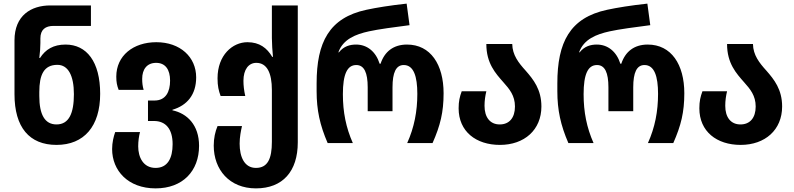

<svg xmlns="http://www.w3.org/2000/svg" viewBox="-20 -790 4382 1060"><path d="M292 10C444 10 533 -93 533 -272C533 -450 458 -544 342 -544C275 -544 231 -517 201 -470H197C201 -500 203 -531 203 -553V-578C203 -627 231 -647 276 -647H482V-760H258C152 -760 60 -705 60 -567V-270C60 -87 142 10 292 10ZM292 -103C227 -103 197 -158 197 -260V-282C197 -377 222 -432 297 -432C356 -432 388 -373 388 -270C388 -165 361 -103 292 -103Z M839 250C989 250 1079 154 1079 15C1079 -100 1013 -164 932 -181V-184C1013 -208 1063 -267 1063 -363C1063 -475 975 -557 843 -557C716 -557 622 -483 622 -367C622 -336 626 -318 635 -294H773C767 -315 765 -332 765 -355C765 -407 791 -443 842 -443C893 -443 919 -406 919 -345C919 -283 895 -235 833 -235H797V-122H830C895 -122 933 -78 933 6C933 84 905 137 839 137C770 137 743 77 743 18C743 -10 747 -39 753 -61H616C607 -35 599 -3 599 33C599 152 687 250 839 250Z M1393 250C1541 250 1624 156 1624 -4V-760H1481V-580C1481 -550 1484 -507 1487 -476H1483C1454 -525 1413 -557 1346 -557C1264 -557 1181 -486 1181 -358C1181 -315 1187 -290 1198 -260H1334C1327 -291 1324 -318 1324 -344C1324 -407 1353 -443 1395 -443C1454 -443 1481 -387 1481 -293V-7C1481 86 1458 137 1393 137C1329 137 1303 76 1303 3C1303 -33 1310 -68 1316 -94H1181C1168 -63 1160 -27 1160 14C1160 146 1246 250 1393 250Z M1789 0H1928C1890 -86 1873 -171 1873 -270C1873 -381 1897 -431 1947 -431C1991 -431 2010 -388 2010 -308V-176H2147V-308C2147 -389 2166 -431 2209 -431C2264 -431 2284 -368 2284 -272C2284 -175 2267 -87 2228 0H2368C2411 -97 2429 -171 2429 -275C2429 -434 2357 -544 2227 -544C2152 -544 2103 -505 2081 -438H2076C2055 -505 2007 -544 1946 -544C1912 -544 1878 -535 1851 -501H1848C1874 -574 1944 -601 2017 -617C2066 -628 2162 -641 2241 -651L2225 -770C2133 -760 2059 -748 2003 -736C1797 -692 1728 -556 1728 -330V-286C1728 -183 1746 -99 1789 0Z M2740 10C2875 10 2969 -73 2969 -202C2969 -296 2925 -351 2882 -400C2843 -443 2809 -486 2808 -547H2665C2665 -440 2716 -385 2759 -336C2793 -298 2823 -262 2823 -202C2823 -140 2792 -103 2739 -103C2685 -103 2655 -143 2655 -206C2655 -235 2659 -261 2665 -286H2529C2518 -256 2512 -231 2512 -192C2512 -64 2608 10 2740 10Z M3118 0H3257C3219 -86 3202 -171 3202 -270C3202 -381 3226 -431 3276 -431C3320 -431 3339 -388 3339 -308V-176H3476V-308C3476 -389 3495 -431 3538 -431C3593 -431 3613 -368 3613 -272C3613 -175 3596 -87 3557 0H3697C3740 -97 3758 -171 3758 -275C3758 -434 3686 -544 3556 -544C3481 -544 3432 -505 3410 -438H3405C3384 -505 3336 -544 3275 -544C3241 -544 3207 -535 3180 -501H3177C3203 -574 3273 -601 3346 -617C3395 -628 3491 -641 3570 -651L3554 -770C3462 -760 3388 -748 3332 -736C3126 -692 3057 -556 3057 -330V-286C3057 -183 3075 -99 3118 0Z M4069 10C4204 10 4298 -73 4298 -202C4298 -296 4254 -351 4211 -400C4172 -443 4138 -486 4137 -547H3994C3994 -440 4045 -385 4088 -336C4122 -298 4152 -262 4152 -202C4152 -140 4121 -103 4068 -103C4014 -103 3984 -143 3984 -206C3984 -235 3988 -261 3994 -286H3858C3847 -256 3841 -231 3841 -192C3841 -64 3937 10 4069 10Z"/></svg>

Font: Noto Sans Georgian SemiCondensed Bold
Style: Regular
Weight: 700
Width: 4
Designer: Monotype Design Team, Akaki Razmadze
Foundry: Google LLC
Version: Version 2.005